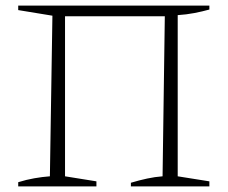

<svg xmlns="http://www.w3.org/2000/svg" viewBox="-20 -665 815 685"><path d="M212 -607V-36L324 -18V0H45V-15Q74 -24 102.5 -29Q131 -34 158 -36L167 -609L45 -629V-645H727V-631Q702 -624 673.5 -618.5Q645 -613 614 -611V-36L727 -18V0H447V-13Q477 -22 505 -28Q533 -34 560 -36L568 -607Z"/></svg>

Font: Piazzolla SC ExtraLight
Style: Regular
Weight: 200
Designer: Juan Pablo del Peral
Foundry: Huerta Tipografica
Version: Version 1.330